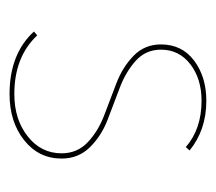

<svg xmlns="http://www.w3.org/2000/svg" viewBox="-45 -404 452 402"><g transform="rotate(90 181.0 -203.0)"><path d="M177 3Q93 3 46 -48L54 -55Q99 -7 177 -7Q230 -7 265.5 -35Q301 -63 301 -106Q301 -139 277.5 -161Q254 -183 220.5 -195.5Q187 -208 153.5 -221Q120 -234 96.5 -257Q73 -280 73 -314Q73 -358 107 -383.5Q141 -409 191 -409Q252 -409 295 -374L288 -366Q250 -399 191 -399Q145 -399 114.5 -375.5Q84 -352 84 -314Q84 -282 107.5 -261Q131 -240 164.5 -227.5Q198 -215 231.5 -202Q265 -189 288.5 -165Q312 -141 312 -106Q312 -58 273.5 -27.5Q235 3 177 3Z"/></g></svg>

Font: EauTest Hairline
Style: Regular
Weight: 250
Designer: Christian Thalmann (Catharsis Fonts)
Version: Version 0.001;PS 000.001;hotconv 1.0.88;makeotf.lib2.5.64775